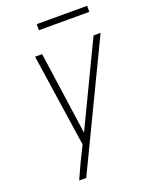

<svg xmlns="http://www.w3.org/2000/svg" viewBox="-165 -989 839 1074"><g transform="rotate(-20 255.0 -451.5)"><path d="M157 0H115Q126 -24 136.5 -47Q147 -70 158 -94L202 -183L120 -735H162L232 -242L468 -735H510ZM191 -867V-903H491V-867Z"/></g></svg>

Font: Iosevka Extralight Oblique
Style: Regular
Weight: 200
Italic angle: -9°
Monospace: yes
Designer: Belleve Invis
Foundry: Belleve Invis
Version: Version 32.5.0; ttfautohint (v1.8.4)